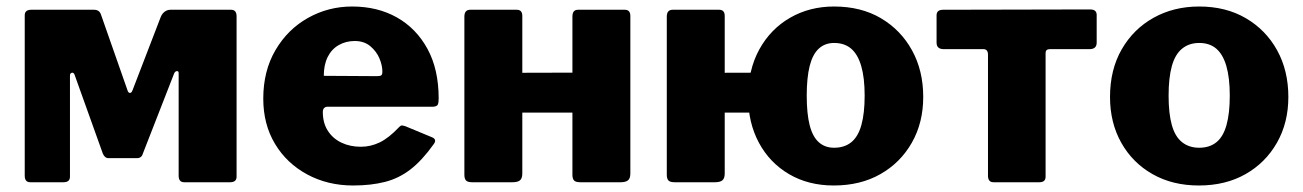

<svg xmlns="http://www.w3.org/2000/svg" viewBox="-20 -560 4005 590"><path d="M73 0Q56 0 56 -20V-513Q56 -530 76 -530H269Q285 -530 290 -516L372 -282Q374 -275 379 -274.5Q384 -274 387 -282L474 -508Q478 -518 486 -524Q494 -530 504 -530H690Q707 -530 707 -510V-17Q707 0 687 0H546Q529 0 529 -20V-335Q529 -342 523.5 -341.5Q518 -341 515 -334L419 -88Q415 -74 401 -74H313Q302 -74 296 -88L210 -328Q207 -338 201 -336.5Q195 -335 195 -328V-17Q195 0 175 0Z M972 -216Q972 -182 987.5 -158Q1003 -134 1029.5 -121.5Q1056 -109 1089 -109Q1119 -109 1147 -122.5Q1175 -136 1207 -170Q1211 -174 1214 -174.5Q1217 -175 1226 -172L1308 -138Q1324 -131 1312 -116Q1277 -67 1241.5 -39.5Q1206 -12 1163 -1Q1120 10 1065 10Q987 10 924 -24Q861 -58 825 -118Q789 -178 789 -257Q789 -342 826.5 -406Q864 -470 926.5 -505Q989 -540 1062 -540Q1140 -540 1199.5 -506.5Q1259 -473 1293.5 -410Q1328 -347 1328 -257Q1328 -245 1325.5 -239Q1323 -233 1311 -232H986Q980 -232 976 -228Q972 -224 972 -216ZM1138 -326Q1148 -326 1151.5 -328.5Q1155 -331 1155 -340Q1155 -359 1146 -380.5Q1137 -402 1118 -418Q1099 -434 1070 -434Q1043 -434 1021 -421.5Q999 -409 987 -385Q975 -361 975 -327Z M1585 -511V-27Q1585 -12 1578 -6Q1571 0 1555 0H1431Q1417 0 1412 -5.5Q1407 -11 1407 -23V-509Q1407 -530 1425 -530H1568Q1585 -530 1585 -511ZM1917 -511V-27Q1917 -12 1910 -6Q1903 0 1887 0H1763Q1749 0 1744 -5.5Q1739 -11 1739 -23V-509Q1739 -530 1756 -530H1900Q1917 -530 1917 -511ZM1453 -214Q1431 -214 1431 -234V-318Q1431 -336 1451 -336L1826 -337Q1846 -337 1846 -319V-234Q1846 -214 1824 -214Z M2207 -511V-27Q2207 -12 2200 -6Q2193 0 2177 0H2053Q2039 0 2034 -5.5Q2029 -11 2029 -23V-509Q2029 -530 2047 -530H2190Q2207 -530 2207 -511ZM2075 -214Q2053 -214 2053 -234V-318Q2053 -336 2073 -336L2424 -337Q2443 -337 2443 -319V-234Q2443 -214 2421 -214ZM2542 10Q2464 10 2404.5 -25Q2345 -60 2312 -121.5Q2279 -183 2279 -262Q2279 -346 2313.5 -408.5Q2348 -471 2408 -505.5Q2468 -540 2543 -540Q2626 -540 2687 -504Q2748 -468 2782.5 -405.5Q2817 -343 2817 -262Q2817 -183 2782 -121.5Q2747 -60 2685.5 -25Q2624 10 2542 10ZM2543 -106Q2575 -106 2596 -123Q2617 -140 2627 -176Q2637 -212 2637 -266Q2637 -321 2626.5 -357Q2616 -393 2595.5 -410.5Q2575 -428 2543 -428Q2515 -428 2496 -410.5Q2477 -393 2468 -357Q2459 -321 2459 -266Q2459 -211 2468 -175.5Q2477 -140 2496 -123Q2515 -106 2543 -106Z M3328 -409H3206Q3193 -409 3193 -397V-17Q3193 0 3174 0H3033Q3016 0 3016 -20V-392Q3016 -409 3002 -409H2880Q2858 -409 2858 -429V-513Q2858 -530 2878 -530L3330 -531Q3350 -531 3350 -514V-429Q3350 -409 3328 -409Z M3664 10Q3583 10 3521.5 -25Q3460 -60 3425.5 -121.5Q3391 -183 3391 -262Q3391 -346 3427 -408.5Q3463 -471 3525 -505.5Q3587 -540 3665 -540Q3747 -540 3808.5 -504Q3870 -468 3904.5 -405.5Q3939 -343 3939 -262Q3939 -183 3904 -121.5Q3869 -60 3807.5 -25Q3746 10 3664 10ZM3665 -106Q3697 -106 3718 -123Q3739 -140 3749 -176Q3759 -212 3759 -266Q3759 -321 3748.5 -357Q3738 -393 3717.5 -410.5Q3697 -428 3665 -428Q3634 -428 3612.5 -410.5Q3591 -393 3581 -357Q3571 -321 3571 -266Q3571 -211 3581 -175.5Q3591 -140 3612.5 -123Q3634 -106 3665 -106Z"/></svg>

Font: Libre Franklin ExtraBold
Style: Regular
Weight: 800
Designer: Pablo Impallari, Rodrigo Fuenzalida, Nhung Nguyen
Foundry: Impallari Type
Version: Version 3.000